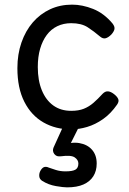

<svg xmlns="http://www.w3.org/2000/svg" viewBox="-20 -539 555 828"><path d="M287 19Q220 19 167.5 -11Q115 -41 85 -100Q55 -159 55 -245Q55 -305 72.5 -355.5Q90 -406 121.5 -442.5Q153 -479 196 -499Q239 -519 291 -519Q335 -519 381.5 -500.5Q428 -482 465 -438Q476 -424 473.5 -413Q471 -402 460 -390Q447 -377 435.5 -374Q424 -371 412 -381Q385 -404 358 -421.5Q331 -439 287 -439Q254 -439 227 -426Q200 -413 181.5 -388Q163 -363 153 -328.5Q143 -294 143 -250Q143 -192 160.5 -149.5Q178 -107 210 -84Q242 -61 287 -61Q319 -61 341.5 -70Q364 -79 383 -95.5Q402 -112 423 -135Q434 -146 446 -145Q458 -144 472 -133Q486 -122 490 -111.5Q494 -101 485 -88Q458 -49 424.5 -25.5Q391 -2 355.5 8.5Q320 19 287 19ZM269 269Q253 269 221 263.5Q189 258 162 241Q151 234 149.5 222.5Q148 211 153 200Q160 186 169 182Q178 178 191 184Q202 188 221 194Q240 200 262 200Q293 200 305.5 192.5Q318 185 318 166Q318 151 302.5 140Q287 129 243 135Q232 136 226 134Q220 132 214 125Q209 118 208.5 111Q208 104 211 97L261 -13H331L272 105L242 89Q287 72 322 78Q357 84 377 107Q397 130 397 166Q397 198 382.5 221Q368 244 340 256.5Q312 269 269 269Z"/></svg>

Font: Playwrite CL
Style: Regular
Weight: 400
Designer: Veronika Burian, José Scaglione
Foundry: TypeTogether
Version: Version 1.002